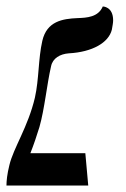

<svg xmlns="http://www.w3.org/2000/svg" viewBox="-43 -574 389 594"><path d="M65 -272C44 -182 -2 -115 -14 -63C-21 -35 -23 -14 -23 0H230L221 -100H51C62 -128 70 -152 79 -181C95 -237 102 -313 115 -369C120 -394 143 -407 170 -409C243 -413 293 -442 303 -482C305 -494 307 -503 307 -511C307 -554 275 -554 275 -554C261 -521 226 -519 197 -518C150 -516 102 -508 88 -448C75 -391 78 -330 65 -272Z"/></svg>

Font: Libertinus Serif
Style: Italic
Weight: 400
Italic angle: -12°
Designer: Philipp H. Poll, Khaled Hosny
Foundry: Caleb Maclennan
Version: Version 7.050;RELEASE